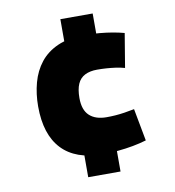

<svg xmlns="http://www.w3.org/2000/svg" viewBox="-84 -726 825 907"><g transform="rotate(-10 328.5 -273.0)"><path d="M352 11Q223 11 157 -59Q91 -129 91 -264Q91 -324 105.5 -377.5Q120 -431 152 -471.5Q184 -512 236 -535Q288 -558 365 -558Q404 -558 437 -555Q470 -552 499 -547Q528 -542 554 -535L527 -372Q505 -378 483.5 -381Q462 -384 440 -385.5Q418 -387 395 -387Q361 -387 337 -375Q313 -363 301.5 -337Q290 -311 290 -269Q290 -212 319 -185Q348 -158 401 -158Q422 -158 443 -159.5Q464 -161 487 -164.5Q510 -168 535 -173L564 -18Q534 -9 499 -2.5Q464 4 426.5 7.5Q389 11 352 11ZM266 106V-16L421 -9V106ZM266 -528V-652H421V-540Z"/></g></svg>

Font: Georama ExtraBold
Style: Regular
Weight: 800
Designer: Jean-Baptiste Levee
Foundry: Production Type
Version: Version 1.001